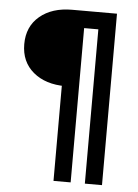

<svg xmlns="http://www.w3.org/2000/svg" viewBox="-51 -740 563 781"><g transform="rotate(5 230.0 -350.0)"><path d="M325 -630H267V0H197V-428L212 -388Q130 -388 80 -430Q30 -472 30 -544Q30 -616 80 -658Q130 -700 212 -700H395V0H325Z"/></g></svg>

Font: TASA Explorer VF
Style: Regular
Weight: 400
Designer: Weizhong Zhang
Foundry: Local Remote
Version: Version 1.000;Glyphs 3.2 (3192)